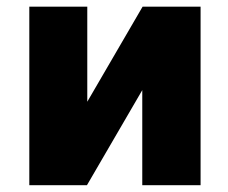

<svg xmlns="http://www.w3.org/2000/svg" viewBox="-20 -544 671 566"><path d="M399.4 -278.3 236.3 2H66.4V-524.4H237.3V-244.1L400.4 -524.4H571.3V2H399.4Z"/></svg>

Font: Gen Shin Gothic Heavy
Style: Bold
Weight: 900
Designer: [Source Han Sans]
Ryoko NISHIZUKA  (kana & ideographs); Paul D. Hunt (Latin, Greek & Cyrillic); Wenlong ZHANG  (bopomofo
Version: Version 1.002.20150607